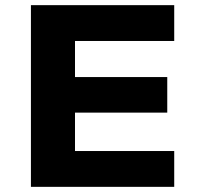

<svg xmlns="http://www.w3.org/2000/svg" viewBox="-20 -725 775 745"><path d="M100 0V-705H656V-566H271V-426H629V-288H271V-139H656V0Z"/></svg>

Font: Nunito Sans 7pt SemiExpanded ExtraBold
Style: Regular
Weight: 800
Width: 6
Designer: Vernon Adams
Foundry: Vernon Adams
Version: Version 3.101;gftools[0.9.27]